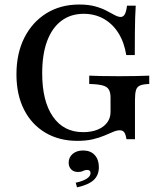

<svg xmlns="http://www.w3.org/2000/svg" viewBox="-20 -602 719 836"><path d="M316.9 11.3Q237.1 11.3 177 -24.6Q116.9 -60.5 84.3 -125.4Q51.6 -190.3 51.6 -278.2Q51.6 -369.4 85.9 -437.5Q120.2 -505.6 181.9 -544Q243.5 -582.3 325 -582.3Q365.3 -582.3 394.4 -574.2Q423.4 -566.1 444 -555.2Q464.5 -544.4 479.4 -536.3Q494.4 -528.2 505.6 -528.2Q516.9 -528.2 523.4 -539.9Q529.8 -551.6 533.1 -577.4H571Q569.4 -552.4 568.5 -524.2Q567.7 -496 567.3 -457.7Q566.9 -419.4 566.9 -362.1H529.8Q521 -417.7 495.6 -458.1Q470.2 -498.4 431.5 -520.2Q392.7 -541.9 344.4 -541.9Q287.9 -541.9 247.2 -511.3Q206.5 -480.6 185.1 -423Q163.7 -365.3 163.7 -283.1Q163.7 -161.3 210.5 -94Q257.3 -26.6 341.9 -26.6Q378.2 -26.6 404.8 -37.5Q431.5 -48.4 446.4 -68.1Q461.3 -87.9 461.3 -114.5V-176.6Q461.3 -200 453.6 -212.5Q446 -225 426.2 -230.2Q406.5 -235.5 368.5 -236.3V-272.6Q385.5 -271.8 419.4 -271Q453.2 -270.2 500.8 -270.2Q543.5 -270.2 575 -271Q606.5 -271.8 629.8 -272.6V-236.3Q603.2 -235.5 589.9 -229.8Q576.6 -224.2 572.2 -209.7Q567.7 -195.2 567.7 -166.9V4H530.6Q527.4 -16.9 521 -25.8Q514.5 -34.7 501.6 -34.7Q488.7 -34.7 472.6 -27.8Q456.5 -21 434.7 -11.7Q412.9 -2.4 384.3 4.4Q355.6 11.3 316.9 11.3ZM315.3 213.7 309.7 193.5Q340.3 187.1 357.3 176.2Q374.2 165.3 374.2 151.6Q374.2 137.9 359.7 137.9Q350 137.9 341.5 142.3Q333.1 146.8 319.4 146.8Q300.8 146.8 289.9 135.5Q279 124.2 279 106.5Q279 83.1 296.4 68.1Q313.7 53.2 341.9 53.2Q374.2 53.2 392.3 73Q410.5 92.7 410.5 125.8Q410.5 161.3 387.5 182.3Q364.5 203.2 315.3 213.7Z"/></svg>

Font: Playfair 9pt SemiBold
Style: Regular
Weight: 600
Designer: Claus Eggers Sørensen
Foundry: Claus Eggers Sørensen
Version: Version 2.001;gftools[0.9.30]